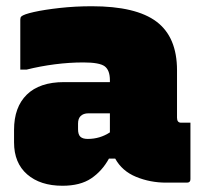

<svg xmlns="http://www.w3.org/2000/svg" viewBox="-20 -585 640 615"><path d="M547 -360V-208Q547 -192 560 -192H590V-11Q590 0 579 0H512Q461 0 416 -18.5Q371 -37 349 -77H329Q307 -37 272 -13.5Q237 10 180 10Q109 10 67 -26.5Q25 -63 25 -129V-169Q25 -242 66 -282Q107 -322 185 -322H332V-328Q332 -360 315.5 -372.5Q299 -385 247 -385Q202 -385 155.5 -379Q109 -373 65 -362H45V-522Q45 -529 48 -532Q55 -539 88.5 -546.5Q122 -554 171.5 -559.5Q221 -565 274 -565Q416 -565 481.5 -515.5Q547 -466 547 -360ZM230 -171Q230 -154 237.5 -147Q245 -140 261 -140Q300 -140 332 -161V-222H263Q247 -222 238 -213Q230 -205 230 -189Z"/></svg>

Font: Recursive Mn Lnr St XBk
Style: Regular
Weight: 1000
Monospace: yes
Version: Version 1.079;hotconv 1.0.112;makeotfexe 2.5.65598; ttfautoh